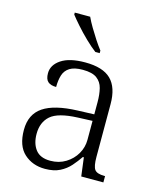

<svg xmlns="http://www.w3.org/2000/svg" viewBox="-116 -847 773 939"><g transform="rotate(15 271.0 -378.0)"><path d="M201 10Q138 10 95.5 -28.5Q53 -67 53 -148Q53 -227 109.5 -265Q166 -303 283 -307L366 -310V-372Q366 -411 358.5 -441Q351 -471 327.5 -488.5Q304 -506 256 -506Q213 -506 190 -491.5Q167 -477 159 -451Q151 -425 151 -391Q123 -391 109 -403.5Q95 -416 95 -446Q95 -488 137 -516Q179 -544 258 -544Q348 -544 389 -503.5Q430 -463 430 -379V-112Q430 -64 442 -48Q454 -32 491 -32H495V0H383L371 -94H366Q349 -69 328 -45Q307 -21 276.5 -5.5Q246 10 201 10ZM216 -35Q260 -35 294 -56Q328 -77 347 -110Q366 -143 366 -181V-277L292 -274Q193 -270 155.5 -237Q118 -204 118 -145Q118 -96 141.5 -65.5Q165 -35 216 -35ZM292 -606Q268 -624 238.5 -652.5Q209 -681 183.5 -710Q158 -739 145 -756V-766H223Q233 -744 249 -717Q265 -690 282 -664Q299 -638 314 -619V-606Z"/></g></svg>

Font: Noto Serif Myanmar Light
Style: Regular
Weight: 300
Designer: Ben Mitchell and the Monotype Design Team
Foundry: Monotype Imaging Inc.
Version: Version 2.106; ttfautohint (v1.8.4.7-5d5b)